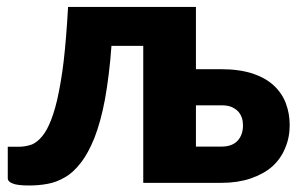

<svg xmlns="http://www.w3.org/2000/svg" viewBox="-20 -539 888 566"><path d="M557.6 -106.9H633.3Q664.6 -106.9 680.7 -124.5Q696.3 -141.6 696.3 -169.4Q696.3 -181.6 692.9 -191.9Q689 -203.1 681.6 -210.9Q673.8 -218.8 661.6 -224.1Q649.9 -228.5 633.3 -228.5H557.6ZM557.6 -335H632.8Q685.5 -335 726.1 -321.8Q764.2 -308.6 788.1 -286.1Q812.5 -262.7 823.2 -232.9Q834 -203.6 834 -169.9Q834 -133.3 820.3 -101.6Q807.1 -69.8 781.7 -47.4Q756.8 -25.9 718.3 -12.7Q680.2 0 633.8 0H402.3V-403.8H308.6Q302.2 -315.9 289.1 -244.6Q277.3 -181.2 258.3 -132.3Q239.7 -86.4 218.3 -59.1Q194.8 -29.3 171.9 -16.6Q146 -1.5 120.6 2.9Q94.7 7.8 65.9 7.8Q31.2 7.8 17.6 2Q2.9 -3.4 2.9 -13.7V-106.4H35.6Q50.8 -106.4 66.9 -110.8Q82 -114.3 97.2 -129.4Q113.3 -145.5 124.5 -170.9Q137.7 -199.2 148.4 -244.1Q160.2 -296.4 167.5 -356.9Q175.3 -423.3 180.7 -518.6H557.6Z"/></svg>

Font: Lato-ExtraBold
Style: Regular
Weight: 500
Designer: Lukasz Dziedzic with Adam Twardoch and Botio Nikoltchev
Foundry: tyPoland Lukasz Dziedzic
Version: ""